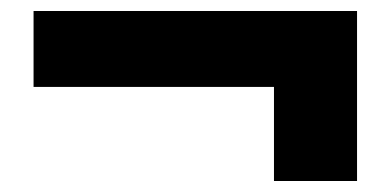

<svg xmlns="http://www.w3.org/2000/svg" viewBox="-20 -435 710 349"><path d="M478 -106V-277H41V-415H629V-106Z"/></svg>

Font: Lexend Deca
Style: Bold
Weight: 700
Designer: Bonnie Shaver-Troup, Thomas Jockin
Foundry: Lexend
Version: Version 1.008; ttfautohint (v1.8.4.7-5d5b)